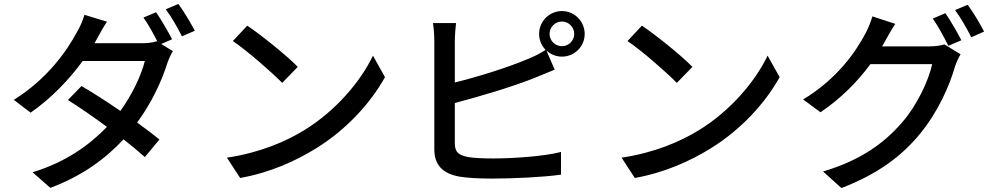

<svg xmlns="http://www.w3.org/2000/svg" viewBox="-20 -875 5040 973"><path d="M771 -813 707 -786C731 -753 758 -703 778 -664L774 -666C755 -659 728 -656 700 -656H459C463 -663 466 -669 470 -676C481 -696 502 -735 522 -765L408 -800C400 -771 382 -731 369 -711C321 -621 223 -477 50 -369L135 -304C242 -378 333 -475 399 -566H714C696 -493 649 -394 590 -313C523 -359 453 -404 393 -439L324 -368C382 -332 453 -283 522 -232C435 -142 316 -54 145 -2L235 77C399 16 517 -73 606 -169C648 -136 685 -105 714 -79L788 -168C757 -193 718 -223 675 -254C749 -354 801 -468 828 -555C835 -575 846 -600 856 -616L797 -652L852 -676C832 -715 796 -777 771 -813ZM884 -855 820 -828C848 -791 881 -733 902 -691L967 -719C949 -755 911 -818 884 -855Z M1233 -745 1160 -667C1234 -617 1358 -508 1410 -455L1489 -536C1433 -594 1303 -698 1233 -745ZM1130 -76 1197 27C1352 -1 1479 -60 1580 -122C1736 -218 1859 -354 1931 -484L1870 -593C1809 -465 1684 -315 1523 -216C1427 -157 1297 -101 1130 -76Z M2765 -703C2765 -737 2793 -766 2828 -766C2862 -766 2890 -737 2890 -703C2890 -669 2862 -641 2828 -641C2793 -641 2765 -669 2765 -703ZM2712 -703C2712 -671 2725 -643 2745 -622C2714 -602 2683 -587 2650 -574C2553 -533 2403 -486 2285 -457V-666C2285 -695 2288 -731 2291 -758H2174C2179 -731 2181 -690 2181 -666V-119C2181 -35 2227 5 2308 20C2350 27 2410 30 2472 30C2582 30 2732 23 2823 10V-105C2740 -83 2583 -72 2478 -72C2430 -72 2383 -74 2353 -79C2306 -89 2285 -101 2285 -149V-353C2411 -386 2579 -436 2686 -479C2718 -491 2758 -509 2791 -522L2749 -619C2770 -600 2797 -588 2828 -588C2891 -588 2943 -639 2943 -703C2943 -767 2891 -819 2828 -819C2764 -819 2712 -767 2712 -703Z M3233 -745 3160 -667C3234 -617 3358 -508 3410 -455L3489 -536C3433 -594 3303 -698 3233 -745ZM3130 -76 3197 27C3352 -1 3479 -60 3580 -122C3736 -218 3859 -354 3931 -484L3870 -593C3809 -465 3684 -315 3523 -216C3427 -157 3297 -101 3130 -76Z M4771 -808 4707 -781C4734 -743 4766 -683 4786 -643L4852 -671C4832 -710 4796 -772 4771 -808ZM4884 -851 4820 -824C4848 -786 4881 -729 4902 -686L4967 -715C4949 -751 4911 -814 4884 -851ZM4517 -754 4401 -792C4393 -763 4376 -723 4364 -702C4317 -614 4224 -476 4050 -371L4138 -306C4242 -376 4328 -464 4391 -550H4704C4686 -466 4626 -340 4552 -255C4463 -152 4344 -63 4151 -6L4244 78C4431 6 4552 -86 4644 -199C4734 -309 4793 -443 4820 -539C4827 -559 4838 -584 4848 -600L4766 -650C4747 -644 4719 -640 4691 -640H4450C4456 -649 4460 -657 4465 -666C4476 -686 4497 -724 4517 -754Z"/></svg>

Font: Noto Sans HK Medium
Style: Regular
Weight: 500
Designer: Ryoko NISHIZUKA 西塚涼子 (kana, bopomofo & ideographs); Paul D. Hunt (Latin, Greek & Cyrillic); Sandoll Communications 산돌커뮤니
Foundry: Adobe
Version: Version 2.002;hotconv 1.0.116;makeotfexe 2.5.65601